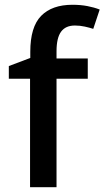

<svg xmlns="http://www.w3.org/2000/svg" viewBox="-20 -785 438 805"><path d="M348 -455H217V0H106V-455H17V-508L107 -542V-568Q107 -672 152.5 -718.5Q198 -765 284 -765Q318 -765 346.5 -759.5Q375 -754 398 -745L371 -664Q356 -669 335.5 -673.5Q315 -678 294 -678Q255 -678 236 -652Q217 -626 217 -570V-540H348Z"/></svg>

Font: Noto Sans Oriya Medium
Style: Regular
Weight: 500
Version: Version 2.003